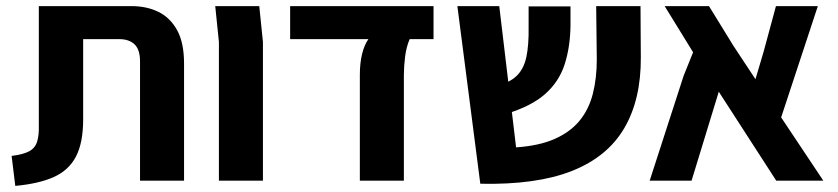

<svg xmlns="http://www.w3.org/2000/svg" viewBox="-20 -591 2741 628"><path d="M30 17 18 -81Q57 -86 76 -96.5Q95 -107 101.5 -128Q108 -149 107 -182V-571H410Q460 -571 498.5 -552Q537 -533 559.5 -492Q582 -451 582 -383V0H438V-390Q438 -429 420 -446Q402 -463 370 -463H252V-201Q252 -124 228.5 -79Q205 -34 156 -12Q107 10 30 17Z M696 0V-454L684 -571H828L840 -454V0Z M1157 0V-346Q1157 -385 1164.5 -415Q1172 -445 1185 -463H929V-571H1398V-463H1320Q1309 -438 1305 -405.5Q1301 -373 1301 -346V0Z M1551 10 1476 -571H1613L1668 -109Q1743 -114 1794 -136.5Q1845 -159 1875.5 -196Q1906 -233 1919 -284Q1932 -335 1932 -396L1930 -571H2075L2076 -404Q2077 -266 2022 -172Q1967 -78 1851 -32Q1735 14 1551 10ZM1634 -218 1600 -308Q1646 -320 1669.5 -342.5Q1693 -365 1701.5 -404Q1710 -443 1709 -504V-570H1846V-507Q1845 -436 1826.5 -379.5Q1808 -323 1762.5 -283Q1717 -243 1634 -218Z M2673 0H2519L2331 -291L2242 0H2105L2216 -343L2247 -420L2154 -571H2299L2379 -441L2451 -332L2478 -423L2518 -571H2655L2535 -207Z"/></svg>

Font: Assistant ExtraLight
Style: Bold
Weight: 700
Version: Version 3.000